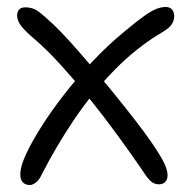

<svg xmlns="http://www.w3.org/2000/svg" viewBox="-20 -517 544 550"><path d="M65 13Q57 13 50 9Q43 5 40 -4Q37 -13 39 -28Q41 -47 57 -80.5Q73 -114 100 -156.5Q127 -199 163.5 -246Q200 -293 244 -340Q288 -387 338 -428Q374 -458 395.5 -473Q417 -488 430.5 -492.5Q444 -497 455 -497Q466 -497 472.5 -490Q479 -483 479 -470Q479 -458 472 -447.5Q465 -437 447 -426Q372 -382 307.5 -316Q243 -250 191 -172.5Q139 -95 99 -16Q92 -1 82.5 6Q73 13 65 13ZM435 11Q423 11 413 3Q403 -5 388 -29Q355 -77 316 -130.5Q277 -184 235.5 -235.5Q194 -287 154 -331Q114 -375 79 -405Q55 -425 42 -441Q29 -457 29 -473Q29 -479 31.5 -484.5Q34 -490 39 -493Q44 -496 53 -496Q73 -496 88 -485.5Q103 -475 133 -447Q153 -428 181.5 -396.5Q210 -365 242.5 -326.5Q275 -288 307 -248.5Q339 -209 366.5 -173.5Q394 -138 412 -112Q441 -70 450.5 -49.5Q460 -29 460 -15Q460 -3 453.5 4Q447 11 435 11Z"/></svg>

Font: Shantell Sans Light
Style: Regular
Weight: 300
Designer: Stephen Nixon, Anya Danilova, Shantell Martin
Foundry: Arrow Type
Version: Version 1.011;[c5ecc13dd]